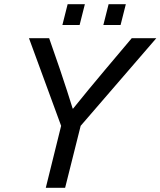

<svg xmlns="http://www.w3.org/2000/svg" viewBox="-20 -894 764 914"><path d="M290 0H198L271 -295L118 -712H214L265 -565Q304 -449 326 -377H328Q402 -469 483 -565L607 -712H724L364 -295ZM277 -775 302 -874H384L359 -775ZM472 -775 497 -874H579L554 -775Z"/></svg>

Font: CST
Style: Italic
Weight: 400
Italic angle: -14°
Version: Version 1.00